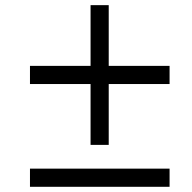

<svg xmlns="http://www.w3.org/2000/svg" viewBox="-20 -718 737 738"><path d="M397.9 -395V-161.1H328.1V-395H95.2V-464.8H328.1V-698.2H397.9V-464.8H631.8V-395ZM95.2 0V-69.8H631.8V0Z"/></svg>

Font: Clear Sans
Style: Italic
Weight: 400
Italic angle: -12°
Foundry: Intel Corporation
Version: Version 1.00